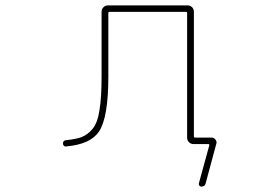

<svg xmlns="http://www.w3.org/2000/svg" viewBox="-20 -564 1040 719"><path d="M734.4 134.8Q729.5 134.8 726.6 131.3Q723.6 127.9 724.6 123L763.7 -19.5Q764.6 -24.4 760.7 -24.4H705.1Q695.3 -24.4 688 -31.2Q680.7 -38.1 680.7 -48.8V-515.6Q680.7 -519.5 676.8 -519.5H390.6Q385.7 -519.5 385.7 -515.6V-276.4Q385.7 -124 350.6 -71.3Q318.4 -23.4 227.5 -15.6Q222.7 -14.6 219.2 -18.1Q215.8 -21.5 215.8 -26.4Q215.8 -38.1 227.5 -39.1Q264.6 -43 283.2 -49.8Q307.6 -58.6 326.7 -81.5Q345.7 -104.5 352.5 -151.4Q360.4 -198.2 360.4 -276.4V-519.5Q360.4 -530.3 367.7 -537.1Q375 -543.9 384.8 -543.9H681.6Q692.4 -543.9 699.2 -537.1Q706.1 -530.3 706.1 -519.5V-52.7Q706.1 -48.8 710.9 -48.8H772.5Q781.2 -48.8 787.1 -41Q791 -36.1 791 -30.3Q791 -27.3 790 -25.4L750 123Q747.1 134.8 734.4 134.8Z"/></svg>

Font: Rounded Mgen+ 1m thin
Style: Regular
Weight: 100
Designer: [Source Han Sans]
Ryoko NISHIZUKA  (kana & ideographs); Paul D. Hunt (Latin, Greek & Cyrillic); Wenlong ZHANG  (bopomofo
Version: Version 1.059.20150602